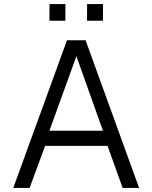

<svg xmlns="http://www.w3.org/2000/svg" viewBox="-20 -920 746 940"><path d="M45 0 308 -723H399L661 0H580.5L506.5 -206H201L125 0ZM222 -280H484L354 -645ZM406 -818.5 406.5 -900H484.5L484 -818.5ZM222 -818.5 222.5 -900H300.5L300 -818.5Z"/></svg>

Font: Public Sans Thin Light
Style: Regular
Weight: 300
Version: Version 1.007